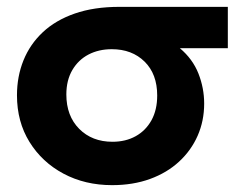

<svg xmlns="http://www.w3.org/2000/svg" viewBox="-20 -525 706 560"><path d="M307 15Q228 15 165.2 -18.5Q102.5 -52 66 -111Q29.5 -170 29.5 -247Q29.5 -302 48.5 -349Q67.5 -396 104.8 -431Q142 -466 198 -485.5Q254 -505 328.5 -505H644.5V-384.5H504.5Q542 -353 558.8 -310.5Q575.5 -268 575.5 -223Q575.5 -172.5 556.5 -129.2Q537.5 -86 502.2 -53.5Q467 -21 417.5 -3Q368 15 307 15ZM308 -111.5Q346.5 -111.5 375.8 -127.8Q405 -144 421.8 -174.2Q438.5 -204.5 438.5 -246.5Q438.5 -309 401.8 -345.2Q365 -381.5 306 -381.5Q268 -381.5 238.2 -366Q208.5 -350.5 191 -320.8Q173.5 -291 173.5 -249.5Q173.5 -187 211 -149.2Q248.5 -111.5 308 -111.5Z"/></svg>

Font: Geologica Cursive SemiBold
Style: Regular
Weight: 600
Designer: Sindre Bremnes, Frode Helland
Foundry: Monokrom Skriftforlag AS
Version: Version 1.010;gftools[0.9.28]